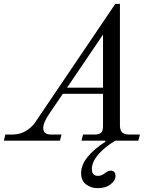

<svg xmlns="http://www.w3.org/2000/svg" viewBox="-64 -732 812 999"><path d="M285 -276H472V-552ZM-44 0 -36 -32H1Q42 -32 74.5 -53Q107 -74 125 -104L536 -712H560V-75Q562 -50 574 -41Q586 -32 608 -32H664L656 0H536Q483 31 448.5 70.5Q414 110 414 148Q414 183 446 183Q463 183 478 172Q497 156 512 156Q537 156 537 184Q537 207 511.5 227Q486 247 443 247Q410 247 384 227.5Q358 208 358 169Q358 87 485 5L484 0H360L368 -32H430Q451 -32 461.5 -41Q472 -50 472 -78V-244H263L195 -144Q161 -95 161 -66Q161 -32 201 -32H256L248 0Z"/></svg>

Font: Old Standard TT
Style: Italic
Weight: 400
Italic angle: -15.2°
Designer: Alexey Kryukov <alexios@thessalonica.org.ru>
Version: Version 2.2